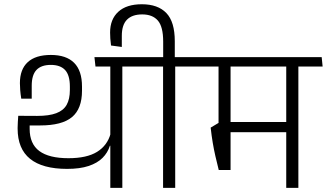

<svg xmlns="http://www.w3.org/2000/svg" viewBox="-20 -906 1576 926"><path d="M570 -600.5H512V0H570ZM455 -585H687.5L682.5 -630.5H450ZM435.5 -630.5 440.5 -585H637L631.5 -630.5ZM82.5 -430H133V-492.5Q133 -544.5 156 -568.8Q179 -593 225 -593Q271 -593 294 -568.2Q317 -543.5 317 -488V-472Q317 -428 301.5 -400.5Q286 -373 251.2 -360Q216.5 -347 159.5 -347L68 -347.5L91.5 -301H173.5Q279 -301 327.2 -341.2Q375.5 -381.5 375.5 -468.5V-488.5Q375.5 -565 337.5 -603Q299.5 -641 225.5 -641Q151.5 -641 113.8 -606.2Q76 -571.5 76 -505Q76 -489.5 77.5 -471Q79 -452.5 82.5 -430ZM65 -290V-286Q65 -188.5 125 -140Q185 -91.5 303.5 -91.5Q365.5 -91.5 407.5 -105.5Q449.5 -119.5 474.5 -144.5Q499.5 -169.5 510 -203H517L513.5 -261.5Q497.5 -204 448 -173.5Q398.5 -143 310 -143Q216.5 -143 169.8 -177.5Q123 -212 123 -285V-333L68 -347.5Q67 -332 66 -317.5Q65 -303 65 -290Z M825 0V-600.5H766.5V0ZM942 -585 937.5 -630.5H649L654.5 -585ZM664 -885.5Q590 -885.5 550.5 -849.2Q511 -813 511 -749Q511 -735.5 512 -720Q513 -704.5 515.5 -686.5L567.5 -679.5V-733Q567.5 -786 592.5 -811.2Q617.5 -836.5 666 -836.5Q715.5 -836.5 741.2 -807Q767 -777.5 767 -705.5V-623H823V-707Q823 -801 782.2 -843.2Q741.5 -885.5 664 -885.5Z M1419 -600.5H1360.5V0H1419ZM1303.5 -585H1536L1531.5 -630.5H1299ZM1458 -585 1453.5 -630.5H904.5L909 -585ZM1386 -317.5H1054.5V-268.5H1386ZM1092 -601.5H1034V-271.5H1092ZM1035 -86H1092V-313.5H1034.5L996 -290.5Q1000.5 -250.5 1006 -217.8Q1011.5 -185 1018.8 -153.2Q1026 -121.5 1035 -86Z"/></svg>

Font: Anek Devanagari Medium Light
Style: Regular
Weight: 300
Version: Version 1.003